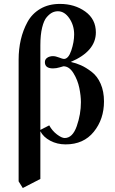

<svg xmlns="http://www.w3.org/2000/svg" viewBox="-20 -718 582 971"><path d="M184.1 -488.8V-61L229 -84Q244.1 -56.2 268.1 -38.1Q292 -20 307.1 -20Q347.2 -20 368.2 -80.1Q389.2 -140.1 389.2 -201.2Q389.2 -233.4 381.1 -273.2Q373 -313 351.6 -347.9Q330.1 -382.8 300.8 -382.8Q298.8 -382.8 282 -377.4Q265.1 -372.1 248 -372.1Q207 -372.1 207 -403.8Q207 -418 219 -426Q231 -434.1 248 -434.1Q261.2 -434.1 279.1 -427Q296.9 -419.9 303.2 -419.9Q326.2 -419.9 340.6 -462.9Q355 -505.9 355 -543.9Q355 -589.8 330.6 -625.5Q306.2 -661.1 272.9 -661.1Q257.8 -661.1 244.4 -654.5Q231 -647.9 216.6 -631.6Q202.1 -615.2 193.1 -578.6Q184.1 -542 184.1 -488.8ZM74.2 199.2V-416Q74.2 -469.2 85.2 -517.1Q96.2 -564.9 119.1 -606.9Q142.1 -648.9 184.1 -673.6Q226.1 -698.2 283.2 -698.2Q357.4 -698.2 411.1 -659.7Q464.8 -621.1 464.8 -554.2Q464.8 -459 337.9 -404.8Q364.7 -398.9 389.4 -387.9Q414.1 -377 443.1 -355Q472.2 -333 489 -294.4Q505.9 -255.9 505.9 -205.1Q505.9 -115.2 454.3 -51.5Q402.8 12.2 312 12.2Q269 12.2 234.1 -6.3Q199.2 -24.9 184.1 -54.2V187L95.2 232.9Z"/></svg>

Font: Linux Libertine
Style: Semibold
Weight: 600
Designer: Philipp H. Poll
Foundry: Philipp H. Poll
Version: Version 5.1.2 ; ttfautohint (v0.9)